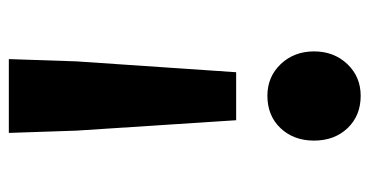

<svg xmlns="http://www.w3.org/2000/svg" viewBox="-216 -402 817 424"><g transform="rotate(90 192.0 -189.5)"><path d="M115 50 139 -303H245L268 50L273 199H110ZM93 -475Q93 -519 121 -548.5Q149 -578 191 -578Q235 -578 262.5 -549Q290 -520 290 -475Q290 -430 262.5 -401Q235 -372 191 -372Q149 -372 121 -401.5Q93 -431 93 -475Z"/></g></svg>

Font: Merged Yaku Han JP ExtraBold
Style: Regular
Weight: 800
Designer: Ryoko NISHIZUKA 西塚涼子 (kana, bopomofo & ideographs); Paul D. Hunt (Latin, Greek & Cyrillic); Sandoll Communications 산돌커뮤니
Foundry: Adobe
Version: Version 2.004